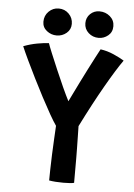

<svg xmlns="http://www.w3.org/2000/svg" viewBox="-57 -877 646 923"><g transform="rotate(5 266.0 -416.0)"><path d="M225 -268Q212 -286.5 192.2 -321.2Q172.5 -356 149.8 -399Q127 -442 104.8 -486.8Q82.5 -531.5 64 -570.5Q45.5 -609.5 34.5 -635.5Q69 -648.5 101.2 -654.2Q133.5 -660 156.5 -661Q160.5 -648.5 174.5 -614.5Q188.5 -580.5 206.8 -537.8Q225 -495 243.2 -455Q261.5 -415 274 -391Q280 -403 292.5 -428.8Q305 -454.5 321 -486.8Q337 -519 353.5 -551.5Q370 -584 384.2 -611Q398.5 -638 406.5 -653Q439 -648.5 470.2 -634.8Q501.5 -621 521.5 -608.5Q489.5 -563.5 440 -477.2Q390.5 -391 333 -276Q333.5 -254.5 334 -225.5Q334.5 -196.5 335 -168.5Q335.5 -140.5 335.5 -122.5Q335.5 -100.5 335.5 -74.8Q335.5 -49 335.5 -29Q335.5 -9 335.5 -2.5Q320.5 1.5 283.5 1.5Q244 1.5 215 -3.5Q215 -25 215.8 -58.2Q216.5 -91.5 218 -129.5Q219.5 -167.5 221.5 -204Q223.5 -240.5 225 -268ZM392 -707Q363.5 -707 343 -725.5Q322.5 -744 322.5 -772Q322.5 -799 341 -816.8Q359.5 -834.5 385.5 -834.5Q415 -834.5 436.5 -816Q458 -797.5 458 -769Q458 -740.5 437.8 -723.8Q417.5 -707 392 -707ZM190 -701Q163 -701 142 -717.8Q121 -734.5 121 -761.5Q121 -791 141.2 -811Q161.5 -831 189 -831Q218.5 -831 238.2 -811Q258 -791 258 -762.5Q258 -735.5 237.5 -718.2Q217 -701 190 -701Z"/></g></svg>

Font: Grandstander Medium
Style: Regular
Weight: 500
Designer: Tyler Finck
Foundry: Etcetera Type Co
Version: Version 1.200; ttfautohint (v1.8.3)